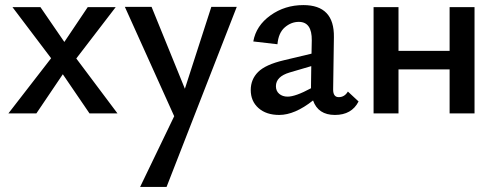

<svg xmlns="http://www.w3.org/2000/svg" viewBox="-20 -446 1954 755"><path d="M442 0H332L227 -154L123 0H13L181 -217L29 -418H139L233 -281L325 -418H435L280 -216Z M811 -419H911L635 289H531L665 11L471 -419H576L707 -97Z M1348 -86 1390 -47Q1363 6 1297 6Q1231 6 1211 -51Q1139 6 1078 6Q1027 6 996.5 -21Q966 -48 966 -92Q966 -134 995 -163Q1024 -192 1096 -209L1205 -235L1206 -287Q1207 -360 1155 -360Q1125 -360 1100 -338.5Q1075 -317 1071 -272L976 -283Q987 -345 1043.5 -385.5Q1100 -426 1173 -426Q1295 -426 1293 -300L1290 -94Q1290 -64 1312 -64Q1335 -64 1348 -86ZM1111 -66Q1142 -66 1203 -99V-111L1204 -186L1119 -161Q1065 -145 1065 -107Q1065 -88 1078 -77Q1091 -66 1111 -66Z M1748 -418H1846V0H1748V-173H1547V0H1449V-418H1547V-246H1748Z"/></svg>

Font: EauTest Semibold
Style: Regular
Weight: 600
Designer: Christian Thalmann (Catharsis Fonts)
Version: Version 0.001;PS 000.001;hotconv 1.0.88;makeotf.lib2.5.64775